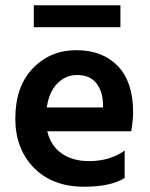

<svg xmlns="http://www.w3.org/2000/svg" viewBox="-20 -702 569 727"><path d="M452 -28Q399 5 299 5Q178 5 108 -67Q38 -139 38 -253Q38 -374 104 -443Q170 -512 269 -512Q368 -512 426 -452Q484 -392 484 -277Q484 -249 477 -205H159Q172 -150 213.5 -121Q255 -92 317 -92Q397 -92 452 -132ZM272 -418Q229 -418 197.5 -386.5Q166 -355 157 -295H370V-310Q368 -359 343.5 -388.5Q319 -418 272 -418ZM436 -599H108V-682H436Z"/></svg>

Font: Hind Siliguri SemiBold
Style: Regular
Weight: 600
Designer: Jyotish Sonowal
Foundry: Indian Type Foundry
Version: Version 1.001;PS 1.0;hotconv 1.0.86;makeotf.lib2.5.63406; tt